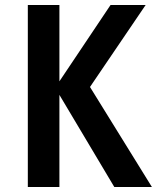

<svg xmlns="http://www.w3.org/2000/svg" viewBox="-20 -746 640 766"><path d="M339 -399 586 0H436L217 -367.5V0H91V-726H217V-421.5L421 -726H561Z"/></svg>

Font: JuliaMono Latin
Style: Bold
Weight: 700
Monospace: yes
Designer: cormullion
Foundry: corm
Version: Version 0.038; ttfautohint (v1.8)